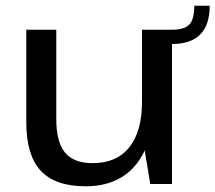

<svg xmlns="http://www.w3.org/2000/svg" viewBox="-20 -644 754 672"><path d="M177 -227Q177 -147 207.5 -110Q238 -73 304 -73Q388 -73 432.5 -128.5Q477 -184 477 -287L519 -359V-293Q519 -148 457.5 -70Q396 8 279 8Q173 8 122.5 -46.5Q72 -101 72 -216V-540H177ZM582 0H506L477 -174V-540H582ZM582 -540Q624 -540 642 -557.5Q660 -575 660 -624H714Q714 -490 582 -490Z"/></svg>

Font: Pathway Extreme Medium
Style: Regular
Weight: 500
Designer: Eduardo Rodriguez Tunni
Foundry: Eduardo Rodriguez Tunni
Version: Version 1.001;gftools[0.9.26]